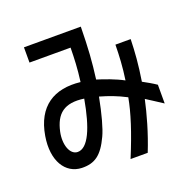

<svg xmlns="http://www.w3.org/2000/svg" viewBox="-133 -839 1052 1041"><g transform="rotate(-20 393.0 -318.5)"><path d="M348 -614C347 -550 345 -496 335 -420C186 -437 82 -373 55 -211C32 -74 89 17 183 20C258 22 301 -9 344 -101C363 -141 384 -218 402 -312C454 -297 496 -282 550 -254C535 -171 502 -68 447 65H546C586 -35 614 -136 631 -215C657 -198 691 -177 724 -155V-263C701 -279 672 -295 648 -308C663 -402 668 -472 670 -546H582C581 -481 578 -419 567 -345C521 -370 461 -391 419 -404C432 -503 437 -575 439 -702H111V-614ZM139 -205C160 -302 211 -345 323 -329C295 -170 252 -68 191 -69C147 -70 124 -134 139 -205Z"/></g></svg>

Font: コーポレート・ロゴ ver3 Medium
Style: Regular
Weight: 500
Designer: [KANA_main] LOGOTYPE.JP [Source Han Sans] Ryoko NISHIZUKA 西塚涼子 (kana, bopomofo & ideographs); Paul D. Hunt (Latin, Greek
Version: Version 12.001;FEAKit 1.0